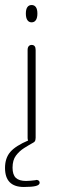

<svg xmlns="http://www.w3.org/2000/svg" viewBox="-26 -561 246 765"><path d="M100 -541Q89 -541 83 -532.5Q77 -524 77 -507Q77 -490 83 -481Q89 -472 100 -472Q111 -472 117 -481Q123 -490 123 -507Q123 -524 117 -532.5Q111 -541 100 -541ZM84 -12Q84 -2 88.5 3Q93 8 101 8Q108 8 112 3Q116 -2 116 -12V-362Q116 -372 112 -377Q108 -382 100 -382Q93 -382 88.5 -377Q84 -372 84 -362ZM88 -2Q36 20 15 44.5Q-6 69 -6 108Q-6 184 69 184Q102 184 117 180Q132 176 132 167Q132 162 128.5 159Q125 156 120 156Q119 156 118 156Q117 156 115 157Q106 158 96.5 159Q87 160 78 160Q50 160 37 147.5Q24 135 24 107Q24 77 37.5 59Q51 41 70 29Q89 17 107 7Z"/></svg>

Font: Beiruti ExtraLight
Style: Regular
Weight: 250
Designer: Arlette Boutros
Foundry: Boutros
Version: Version 1.41